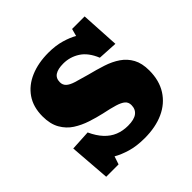

<svg xmlns="http://www.w3.org/2000/svg" viewBox="-144 -664 812 812"><g transform="rotate(-45 262.0 -258.0)"><path d="M51 14 37 -169 128 -174Q144 -139 165 -116.5Q186 -94 212 -83.5Q238 -73 269 -73Q306 -73 323.5 -86.5Q341 -100 341 -125Q341 -142 329.5 -152Q318 -162 293.5 -169.5Q269 -177 230 -185Q199 -192 165.5 -203Q132 -214 104 -232Q76 -250 58.5 -280.5Q41 -311 41 -357Q41 -413 67.5 -451.5Q94 -490 141 -510Q188 -530 249 -530Q292 -530 326 -520Q360 -510 382 -497L391 -530H466L476 -356L388 -361Q368 -410 334.5 -431.5Q301 -453 261 -453Q229 -453 212 -442Q195 -431 195 -407Q195 -391 206 -380.5Q217 -370 241 -362.5Q265 -355 302 -345Q342 -335 377.5 -323.5Q413 -312 440 -293.5Q467 -275 482.5 -246.5Q498 -218 498 -175Q498 -115 471 -72.5Q444 -30 395.5 -8Q347 14 282 14Q234 14 198.5 3.5Q163 -7 137 -22L125 14Z"/></g></svg>

Font: Literata 18pt ExtraBold
Style: Regular
Weight: 800
Designer: Latin by Veronika Burian and Jose Scaglione. Greek by Irene Vlachou. Cyrillic by Vera Evstafieva.
Foundry: TypeTogether
Version: Version 3.103;gftools[0.9.29]